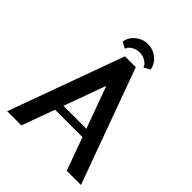

<svg xmlns="http://www.w3.org/2000/svg" viewBox="-233 -972 1101 1101"><g transform="rotate(45 317.0 -421.5)"><path d="M19 0ZM243.2 -730 205.1 -750Q209.5 -788.1 242.2 -815.7Q274.9 -843.3 317.9 -843.3Q360.8 -843.3 393.8 -815.7Q426.8 -788.1 431.2 -750L393.1 -730Q390.6 -747.1 367.9 -761.5Q345.2 -775.9 317.9 -775.9Q290.5 -775.9 268.1 -761.5Q245.6 -747.1 243.2 -730ZM361.8 -700.2 617.2 0H502L429.2 -200.2H207L133.8 0H19L273.9 -700.2ZM317.9 -504.9 225.1 -250H411.1Z"/></g></svg>

Font: Pfennig
Style: Bold
Weight: 700
Version: Version 20120410 ; ttfautohint (v0.8)